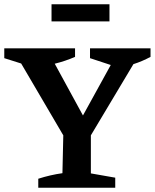

<svg xmlns="http://www.w3.org/2000/svg" viewBox="-25 -878 724 898"><path d="M154 0V-42Q210 -60 267 -68L271 -245L74 -581L-5 -606V-652H326V-612Q280 -592 231 -580L363 -338L493 -574L396 -606V-652H679V-612Q640 -591 599 -578L400 -245V-67L514 -47V0ZM216 -778V-858H487V-778Z"/></svg>

Font: Piazzolla SemiBold
Style: Regular
Weight: 600
Designer: Juan Pablo del Peral
Foundry: Huerta Tipografica
Version: Version 1.330